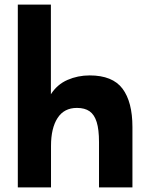

<svg xmlns="http://www.w3.org/2000/svg" viewBox="-20 -810 640 830"><path d="M57 -790H200V-402.5Q227 -445 271.8 -464.5Q316.5 -484 367.5 -484Q466.5 -484 509.5 -426.8Q552.5 -369.5 552.5 -261V0H408V-196Q408 -250 398 -282.2Q388 -314.5 367.2 -329Q346.5 -343.5 312.5 -343.5Q257 -343.5 228.8 -299.8Q200.5 -256 200.5 -179V0H57Z"/></svg>

Font: JuliaMono ExtraBold
Style: Regular
Weight: 800
Monospace: yes
Designer: cormullion
Foundry: corm
Version: Version 0.055; ttfautohint (v1.8.4)